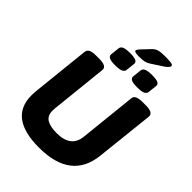

<svg xmlns="http://www.w3.org/2000/svg" viewBox="-290 -1155 1292 1292"><g transform="rotate(45 356.0 -509.5)"><path d="M330 8Q46 8 46 -205Q46 -215 46.5 -225.5Q47 -236 48 -246L92 -664Q94 -684 111.5 -693Q129 -702 166 -702H196Q267 -702 263 -663L220 -255Q220 -249 219.5 -243.5Q219 -238 219 -232Q219 -185 251 -165Q283 -145 346 -145Q480 -145 492 -256L535 -664Q536 -684 554 -693Q572 -702 609 -702H638Q709 -702 706 -663L661 -246Q634 8 330 8ZM511 -746Q471 -746 455 -754Q439 -762 440 -779L447 -843Q449 -860 467 -868Q485 -876 524 -876Q564 -876 580.5 -868Q597 -860 595 -843L588 -779Q586 -762 568 -754Q550 -746 511 -746ZM301 -746Q262 -746 245.5 -754Q229 -762 230 -779L237 -843Q239 -860 257 -868Q275 -876 314 -876Q354 -876 370.5 -868Q387 -860 385 -843L378 -779Q376 -762 358 -754Q340 -746 301 -746ZM374 -901Q347 -901 337.5 -904.5Q328 -908 328 -914Q328 -923 344 -940L398 -997Q414 -1014 434 -1020.5Q454 -1027 495 -1027Q536 -1027 554.5 -1024Q573 -1021 573 -1010Q573 -996 541 -974L460 -921Q442 -909 423.5 -905Q405 -901 374 -901Z"/></g></svg>

Font: Asap ExtraBold
Style: Italic
Weight: 800
Italic angle: -6°
Designer: Pablo Cosgaya
Foundry: Omnibus-Type
Version: Version 3.001; ttfautohint (v1.8.4.7-5d5b)